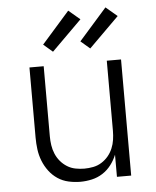

<svg xmlns="http://www.w3.org/2000/svg" viewBox="-55 -818 709 873"><g transform="rotate(-5 300.0 -382.0)"><path d="M277 8Q250 8 223 2Q196 -4 173.5 -19Q151 -34 134.5 -56Q118 -78 108 -103.5Q98 -129 94.5 -156Q91 -183 91 -210V-530H156V-210Q156 -190 159 -169.5Q162 -149 170 -130Q178 -111 191 -95.5Q204 -80 221.5 -69Q239 -58 259.5 -54Q280 -50 300 -50Q320 -50 340.5 -54Q361 -58 378.5 -69Q396 -80 409 -95.5Q422 -111 430 -130Q438 -149 441 -169.5Q444 -190 444 -210V-530H509V0H444V-101Q434 -76 417.5 -54.5Q401 -33 378.5 -18.5Q356 -4 329.5 2Q303 8 277 8ZM374 -592 332 -628 459 -772 511 -728ZM204 -592 162 -628 289 -772 341 -728Z"/></g></svg>

Font: Iosevka Curly Light Extended
Style: Regular
Weight: 300
Width: 7
Monospace: yes
Designer: Belleve Invis
Foundry: Belleve Invis
Version: Version 11.1.0; ttfautohint (v1.8.3)